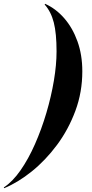

<svg xmlns="http://www.w3.org/2000/svg" viewBox="-93 -820 486 1010"><path d="M142 -796 144 -800Q200.5 -775 244.8 -724.2Q289 -673.5 314.5 -602.5Q340 -531.5 340 -445Q340 -335 303.5 -236.8Q267 -138.5 206.8 -57.5Q146.5 23.5 74 81.8Q1.5 140 -71 170L-73 166Q-27 136 14.8 76.2Q56.5 16.5 91 -61.8Q125.5 -140 151 -226.2Q176.5 -312.5 190.5 -396Q204.5 -479.5 204.5 -549.5Q204.5 -644.5 190 -701.5Q175.5 -758.5 142 -796Z"/></svg>

Font: Bodoni* 36pt
Style: Bold Italic
Weight: 700
Italic angle: -13°
Version: Version 2.3